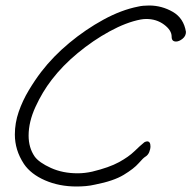

<svg xmlns="http://www.w3.org/2000/svg" viewBox="-20 -623 696 698"><path d="M258 55Q195 55 143.5 32.5Q92 10 67 -27Q50 -53 42 -79.5Q34 -106 34 -134Q34 -176 48 -216.5Q62 -257 84.5 -294.5Q107 -332 130 -362Q173 -418 232 -467Q291 -516 356 -551.5Q421 -587 482 -599Q499 -603 522 -603Q568 -603 608 -580Q648 -557 656 -507Q656 -492 643.5 -482Q631 -472 620 -472Q604 -472 604 -489V-490Q604 -513 576.5 -533.5Q549 -554 512 -554Q507 -554 501.5 -553.5Q496 -553 491 -552Q439 -542 378.5 -509Q318 -476 262.5 -430Q207 -384 168 -333Q134 -289 109 -234.5Q84 -180 84 -130Q84 -86 106 -54Q122 -32 165 -12.5Q208 7 262 7Q288 7 315 1Q377 -14 412.5 -33.5Q448 -53 468.5 -73Q489 -93 505 -106Q511 -109 515 -109Q527 -109 527 -91Q527 -81 522.5 -70Q518 -59 508 -53Q501 -49 484 -29.5Q467 -10 430 12.5Q393 35 326 48Q309 52 292 53.5Q275 55 258 55Z"/></svg>

Font: Grape Nuts
Style: Regular
Weight: 400
Designer: Robert E. Leuschke
Foundry: Robert E. Leuschke
Version: Version 1.010; ttfautohint (v1.8.3)